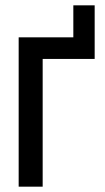

<svg xmlns="http://www.w3.org/2000/svg" viewBox="-20 -700 395 720"><path d="M50 0V-560H255V-680H335V-479H140V0Z"/></svg>

Font: Tektur SemiCondensed
Style: Regular
Weight: 400
Width: 4
Designer: Adam Jagosz
Foundry: Adam Jagosz
Version: Version 1.005;gftools[0.9.30]